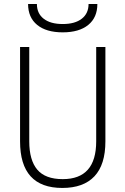

<svg xmlns="http://www.w3.org/2000/svg" viewBox="-20 -928 626 958"><path d="M291 9.8Q80.1 9.8 80.1 -222.7V-693.4H126V-222.7Q126 -128.9 166 -81.5Q206.1 -34.2 293 -34.2Q460 -34.2 460 -222.7V-693.4H505.9V-222.7Q505.9 -106.4 451.2 -48.3Q396.5 9.8 291 9.8ZM293 -766.6Q210.9 -766.6 165.5 -803.7Q120.1 -840.8 120.1 -908.2H164.1Q164.1 -860.8 198 -834.5Q231.9 -808.1 293 -808.1Q354 -808.1 387.9 -834.5Q421.9 -860.8 421.9 -908.2H465.8Q465.8 -840.8 420.4 -803.7Q375 -766.6 293 -766.6Z"/></svg>

Font: Cascadia Mono ExtraLight
Style: Regular
Weight: 200
Monospace: yes
Designer: Aaron Bell
Foundry: Saja Typeworks
Version: Version 2404.023; ttfautohint (v1.8.4)